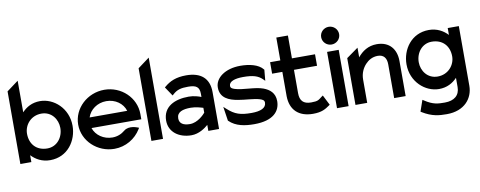

<svg xmlns="http://www.w3.org/2000/svg" viewBox="-69 -985 3789 1515"><g transform="rotate(-10 1825.5 -227.0)"><path d="M25 0H113V-55C148 -18 197 11 263 11C404 11 483 -108 483 -226C483 -367 373 -462 263 -462C199 -462 153 -435 118 -398V-651L25 -582ZM118 -226C118 -295 171 -363 257 -363C338 -363 385 -295 385 -226C385 -150 334 -84 257 -84C169 -84 118 -143 118 -226Z M528 -226C528 -95 642 11 778 11C868 11 947 -37 991 -109L997 -119L987 -123C986 -123 920 -152 878 -117C851 -94 816 -80 778 -80C707 -80 647 -122 627 -182H1026V-224C1026 -356 914 -462 778 -462C642 -462 528 -357 528 -226ZM627 -267C646 -327 706 -371 778 -371C850 -371 910 -328 928 -267Z M1075 0H1168V-651L1075 -582Z M1217 -137C1217 -46 1294 11 1395 11C1455 11 1505 -25 1531 -48V0H1617V-296C1617 -407 1551 -462 1434 -462C1352 -462 1303 -439 1260 -403L1253 -397L1302 -324L1311 -332C1345 -363 1376 -371 1434 -371C1499 -371 1524 -353 1524 -298V-273C1504 -281 1466 -293 1425 -293C1314 -293 1217 -250 1217 -137ZM1314 -138C1314 -189 1361 -204 1425 -204C1466 -204 1507 -191 1524 -186V-147C1514 -135 1462 -78 1398 -78C1345 -78 1314 -97 1314 -138Z M1664 -324C1664 -239 1733 -212 1804 -200C1859 -190 1929 -189 1975 -175C1997 -168 2010 -161 2010 -142C2010 -99 1964 -80 1892 -80C1804 -80 1759 -94 1701 -147L1680 -166L1697 -53L1699 -51C1751 0 1824 11 1898 11C2051 11 2107 -57 2107 -137C2107 -203 2066 -235 2018 -253C1953 -277 1855 -270 1793 -290C1772 -297 1761 -303 1761 -320C1761 -355 1808 -371 1874 -371C1954 -371 1994 -358 2027 -326L2042 -311L2050 -398L2048 -401C2012 -447 1936 -462 1868 -462C1746 -462 1664 -400 1664 -324Z M2105 -357H2187V-161C2189 -52 2254 11 2369 11C2440 11 2470 -9 2503 -32L2510 -37L2469 -118L2459 -111C2429 -89 2427 -80 2369 -80C2307 -80 2280 -110 2280 -170V-357H2465V-449H2280V-632H2187V-449H2105Z M2536 -573C2536 -533 2569 -502 2608 -502C2647 -502 2680 -533 2680 -573C2680 -613 2647 -644 2608 -644C2569 -644 2536 -613 2536 -573ZM2562 0H2655V-451H2562Z M2710 0H2804V-186C2804 -237 2824 -277 2850 -305C2873 -330 2906 -351 2950 -351C2998 -351 3020 -320 3020 -271V0H3112V-281C3112 -376 3059 -443 2958 -443C2889 -443 2840 -409 2804 -365V-442L2710 -375Z M3162 -245C3162 -104 3272 -9 3382 -9C3446 -9 3493 -36 3528 -73V1C3528 67 3484 104 3408 104C3355 104 3314 103 3248 59L3237 52L3206 141L3213 146C3290 193 3346 197 3408 197C3551 197 3621 106 3621 7V-471H3532V-416C3497 -453 3448 -482 3382 -482C3241 -482 3162 -363 3162 -245ZM3260 -245C3260 -321 3311 -387 3388 -387C3476 -387 3528 -328 3528 -245C3528 -176 3474 -108 3388 -108C3307 -108 3260 -176 3260 -245Z"/></g></svg>

Font: Charger Pro
Style: ExBd
Weight: 400
Designer: Jasper
Foundry: Cannot Into Space Fonts
Version: Version 1.09